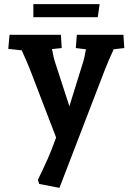

<svg xmlns="http://www.w3.org/2000/svg" viewBox="-20 -662 640 927"><path d="M169 226 163 206Q193 144 209.5 107Q226 70 251 2L125 -326Q113 -357 85 -419L20 -426L26 -494H274L278 -430L231 -425Q238 -384 248 -355L315 -149L379 -355Q387 -378 395 -424L346 -430L351 -494H576L580 -430L529 -424Q505 -373 487 -327L267 245ZM141 -642H461L452 -579H141Z"/></svg>

Font: Andada Pro ExtraBold
Style: Regular
Weight: 800
Designer: Carolina Giovagnoli
Foundry: Huerta Tipografica
Version: Version 3.005; ttfautohint (v1.8.4)